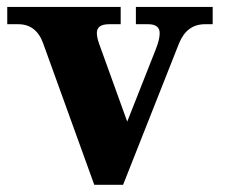

<svg xmlns="http://www.w3.org/2000/svg" viewBox="-20 -508 639 543"><path d="M328.1 14.6H246.6L102.1 -385.3Q82.5 -439.5 31.7 -439.5H0.5V-488.3H321.3V-439.5H288.6Q253.9 -439.5 253.9 -415Q253.9 -402.3 260.3 -384.3L339.8 -164.1L420.4 -368.2Q431.6 -396.5 431.6 -414.1Q431.6 -439.5 398.9 -439.5H364.3V-488.3H581.5V-439.5H559.6Q508.3 -439.5 486.3 -385.3Z"/></svg>

Font: Munson
Style: Bold
Weight: 700
Designer: Paul James MIller
Foundry: High-Logic / Made with FontCreator
Version: Version 2.10;May 5, 2019;FontCreator 11.5.0.2430 64-bit